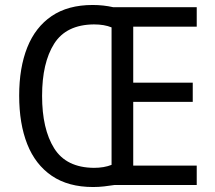

<svg xmlns="http://www.w3.org/2000/svg" viewBox="-20 -743 865 771"><path d="M352 -723Q395 -723 435 -714H770V-636H515V-411H754V-334H515V-78H770V0H439Q419 3 398 5.5Q377 8 354 8Q254 8 188 -37Q122 -82 89.5 -164Q57 -246 57 -359Q57 -471 89.5 -552.5Q122 -634 187.5 -678.5Q253 -723 352 -723ZM357 -645Q246 -644 197.5 -567.5Q149 -491 149 -358Q149 -225 197.5 -147.5Q246 -70 357 -69Q398 -69 428 -81V-633Q399 -645 357 -645Z"/></svg>

Font: Noto Sans Thai SemCond
Style: Regular
Weight: 400
Width: 4
Designer: Monotype Design Team
Foundry: Monotype Imaging Inc.
Version: Version 2.002; ttfautohint (v1.8.4.7-5d5b)